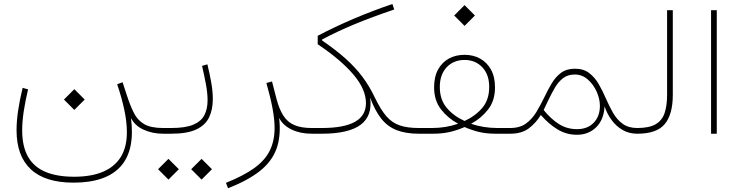

<svg xmlns="http://www.w3.org/2000/svg" viewBox="-20 -686 3801 985"><path d="M308.1 -175.3 361.3 -122.1 414.6 -175.3 361.3 -228.5ZM96.2 -235.4Q81.1 -173.8 73 -119.1Q64.9 -64.5 64.9 -17.6Q64.9 114.3 138.2 182.6Q211.4 251 357.4 251Q441.9 251 502.4 229.7Q563 208.5 599.9 166.7Q636.7 125 649.7 63Q662.6 1 651.9 -80.6Q672.4 -40.5 717.5 -20.3Q762.7 0 816.9 0H817.4V-29.3H816.9Q753.9 -29.3 719.7 -49.3Q685.5 -69.3 666.7 -106.9Q647.9 -144.5 630.9 -196.8L608.9 -264.2L581.1 -253.9Q605 -183.1 617.9 -121.8Q630.9 -60.5 630.9 -6.8Q630.9 68.4 599.9 118.9Q568.8 169.4 508.5 195.1Q448.2 220.7 360.4 220.7Q271.5 220.7 212.2 195.3Q152.8 169.9 123.3 117.2Q93.8 64.5 93.8 -17.6Q93.8 -62 101.8 -115.2Q109.9 -168.5 124 -227.5Z M960.9 182.1 1014.2 235.4 1067.4 182.1 1014.2 128.9ZM791 182.1 844.2 235.4 897.5 182.1 844.2 128.9ZM1043.9 -356 1016.6 -348.1Q1028.3 -297.4 1036.6 -252.9Q1044.9 -208.5 1044.9 -171.9Q1044.9 -127.4 1028.6 -95.5Q1012.2 -63.5 971.7 -46.4Q931.2 -29.3 858.4 -29.3H817.4Q811 -29.3 809.3 -25.1Q807.6 -21 807.6 -14.6Q807.6 -8.3 809.3 -4.2Q811 0 817.4 0H858.4Q939.9 0 986.6 -21.7Q1033.2 -43.5 1052.5 -83.5Q1071.8 -123.5 1071.8 -177.7Q1071.8 -216.3 1064 -261.2Q1056.2 -306.2 1043.9 -356Z M1346.7 -260.3Q1368.7 -182.1 1378.7 -127Q1388.7 -71.8 1388.7 -29.3Q1388.7 36.6 1364 86.7Q1339.4 136.7 1284.4 176.3Q1229.5 215.8 1139.2 252L1149.9 279.8Q1252.9 239.3 1314 190.7Q1375 142.1 1398.7 76.7Q1422.4 11.2 1412.1 -81.1Q1431.2 -43 1475.8 -21.5Q1520.5 0 1579.1 0H1579.6V-29.3H1579.1Q1526.4 -29.3 1491.5 -43.7Q1456.5 -58.1 1434.6 -91.3Q1412.6 -124.5 1397.9 -181.2L1375.5 -268.1Z M1993.2 -665.5Q1786.6 -595.2 1609.9 -502.4V-459Q1728 -379.9 1792.7 -304Q1857.4 -228 1857.4 -157.2Q1857.4 -92.8 1801 -61Q1744.6 -29.3 1630.4 -29.3H1579.6Q1574.7 -29.3 1572.3 -25.9Q1569.8 -22.5 1569.8 -14.6Q1569.8 -6.8 1572.3 -3.4Q1574.7 0 1579.6 0H1630.4Q1768.6 0 1830.1 -45.9Q1891.6 -91.8 1878.9 -185.1Q1903.8 -117.7 1936.3 -76.9Q1968.8 -36.1 2015.6 -18.1Q2062.5 0 2128.9 0H2129.4V-29.3H2128.9Q2069.8 -29.3 2030.5 -42.7Q1991.2 -56.2 1962.4 -89.4Q1933.6 -122.6 1904.8 -182.1Q1876 -243.2 1839.4 -292Q1802.7 -340.8 1752.7 -385.5Q1702.6 -430.2 1632.3 -478.5V-483.4Q1708 -523.9 1798.1 -561.3Q1888.2 -598.6 2002.4 -637.2Z M2310.1 -606.4 2363.3 -553.2 2416.5 -606.4 2363.3 -659.7ZM2207 -238.3Q2207 -169.9 2243.2 -124Q2279.3 -78.1 2330.6 -51.3Q2299.3 -40.5 2265.9 -34.9Q2232.4 -29.3 2196.3 -29.3H2129.4Q2123 -29.3 2121.3 -25.1Q2119.6 -21 2119.6 -14.6Q2119.6 -8.3 2121.3 -4.2Q2123 0 2129.4 0H2200.7Q2247.1 0 2284.9 -8.3Q2322.8 -16.6 2363.3 -34.2Q2403.8 -16.6 2440.7 -8.3Q2477.5 0 2522.5 0H2597.2V-29.3H2530.8Q2495.6 -29.3 2461.2 -34.9Q2426.8 -40.5 2397 -51.3Q2447.8 -78.1 2483.6 -123.8Q2519.5 -169.4 2519.5 -237.8Q2519.5 -291.5 2499 -328.6Q2478.5 -365.7 2443.4 -385.3Q2408.2 -404.8 2363.3 -404.8Q2317.9 -404.8 2282.7 -385.5Q2247.6 -366.2 2227.3 -329.1Q2207 -292 2207 -238.3ZM2363.3 -65.4Q2307.1 -90.8 2271.7 -132.8Q2236.3 -174.8 2236.3 -239.7Q2236.3 -303.7 2271.7 -341.1Q2307.1 -378.4 2363.3 -378.4Q2418.5 -378.4 2454.1 -341.1Q2489.7 -303.7 2489.7 -239.7Q2489.7 -174.3 2454.3 -132.6Q2418.9 -90.8 2363.3 -65.4Z M2769 -121.6 2791.5 -168.9Q2808.6 -204.6 2826.2 -235.1Q2843.8 -265.6 2868.2 -284.7Q2892.6 -303.7 2928.7 -303.7Q2966.3 -303.7 2995.4 -278.3Q3024.4 -252.9 3041 -215.8Q3057.6 -178.7 3057.6 -143.1Q3057.6 -89.4 3025.9 -56.4Q2994.1 -23.4 2940.4 -23.4Q2889.6 -23.4 2848.6 -48.8Q2807.6 -74.2 2769 -121.6ZM2597.2 -29.3Q2590.8 -29.3 2589.1 -25.1Q2587.4 -21 2587.4 -14.6Q2587.4 -8.3 2589.1 -4.2Q2590.8 0 2597.2 0Q2657.2 0 2693.8 -28.1Q2730.5 -56.2 2754.4 -96.2Q2795.4 -49.3 2840.6 -22Q2885.7 5.4 2939.9 5.4Q2999.5 5.4 3038.8 -33.4Q3078.1 -72.3 3081.5 -140.6Q3094.2 -102.5 3117.4 -70.6Q3140.6 -38.6 3173.8 -19.3Q3207 0 3249 0H3249.5V-29.3H3249Q3204.1 -29.3 3174.6 -50.8Q3145 -72.3 3125.2 -106.9Q3105.5 -141.6 3088.4 -180.7Q3071.8 -219.2 3051.8 -254.2Q3031.7 -289.1 3002.7 -311.3Q2973.6 -333.5 2929.7 -333.5Q2886.7 -333.5 2858.6 -312.7Q2830.6 -292 2810.5 -258.5Q2790.5 -225.1 2772.5 -187Q2753.9 -148.4 2732.2 -112.1Q2710.4 -75.7 2678.7 -52.5Q2647 -29.3 2597.2 -29.3Z M3249.5 -29.3Q3244.1 -29.3 3241.9 -24.7Q3239.7 -20 3239.7 -14.6Q3239.7 -9.3 3241.9 -4.6Q3244.1 0 3249.5 0Q3349.6 0 3390.6 -49.8Q3431.6 -99.6 3431.6 -199.2V-633.8H3402.3V-199.2Q3402.3 -143.6 3389.4 -105.7Q3376.5 -67.9 3343.5 -48.6Q3310.5 -29.3 3249.5 -29.3Z M3657.2 0V-633.8H3627.9V0Z"/></svg>

Font: Estedad-FD-VF Thin
Style: Regular
Weight: 100
Designer: Amin Abedi
Version: Version 5.0